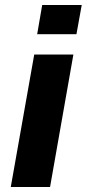

<svg xmlns="http://www.w3.org/2000/svg" viewBox="-20 -744 345 764"><path d="M127.9 -607.9 147.9 -724.1H305.2L284.2 -607.9ZM22.9 0 116.2 -526.9H272L179.2 0Z"/></svg>

Font: Archivo Expanded
Style: Bold Italic
Weight: 700
Width: 7
Italic angle: -10°
Designer: Hector Gatti
Foundry: Omnibus-Type
Version: Version 2.001